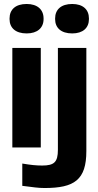

<svg xmlns="http://www.w3.org/2000/svg" viewBox="-20 -741 495 965"><path d="M42 -500V0H185V-500ZM28 -645C28 -601 58 -573 114 -573C168 -573 199 -601 199 -645V-648C199 -693 168 -721 114 -721C58 -721 28 -693 28 -648ZM92 193C148 200 172 204 204 204C354 204 414 163 414 18V-500H271V12C271 74 252 91 192 91C161 91 134 88 92 81ZM257 -645C257 -601 287 -573 343 -573C397 -573 427 -601 427 -645V-648C427 -693 397 -721 343 -721C287 -721 257 -693 257 -648Z"/></svg>

Font: LT Wave Bold
Style: Regular
Weight: 700
Designer: Daniel Lyons
Version: Version 2.5 (Glyphs App)